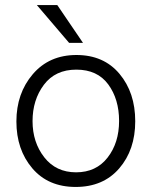

<svg xmlns="http://www.w3.org/2000/svg" viewBox="-20 -732 601 761"><path d="M309 -562H254L126 -712H207ZM282.5 -456Q199 -456 154 -396Q109 -336 109 -252Q109 -168 155.5 -108.5Q202 -49 281.5 -49Q361 -49 406.5 -107.5Q452 -166 452 -252.5Q452 -339 409 -397.5Q366 -456 282.5 -456ZM283 -514Q391 -514 453.5 -439.5Q516 -365 516 -251.5Q516 -138 452.5 -64.5Q389 9 280 9Q171 9 108 -65Q45 -139 45 -250.5Q45 -362 110 -438Q175 -514 283 -514Z"/></svg>

Font: Hind Kochi Light
Style: Regular
Weight: 300
Designer: Dhruvi Tolia
Foundry: Indian Type Foundry
Version: Version 0.702;PS 1.0;hotconv 1.0.81;makeotf.lib2.5.63406